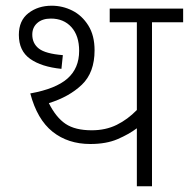

<svg xmlns="http://www.w3.org/2000/svg" viewBox="-20 -652 661 672"><path d="M512 -574V0H459V-203Q431 -182 391.5 -165Q352 -148 296 -148Q218 -148 164 -191Q110 -234 86 -325Q175 -341 216 -377Q257 -413 257 -474Q257 -527 230 -557Q203 -587 158 -587Q128 -587 110.5 -571.5Q93 -556 93 -531Q93 -500 116 -482Q139 -464 200 -459L195 -411Q125 -418 85.5 -446Q46 -474 46 -530Q46 -580 79.5 -606Q113 -632 161 -632Q199 -632 233 -615Q267 -598 289 -563Q311 -528 311 -476Q311 -398 266.5 -355.5Q222 -313 151 -291Q176 -241 209.5 -218.5Q243 -196 301 -196Q350 -196 388.5 -215Q427 -234 459 -267V-574H364V-622H621V-574Z"/></svg>

Font: Noto Sans Light
Style: Regular
Weight: 300
Designer: Monotype Design Team
Foundry: Monotype Imaging Inc.
Version: Version 2.007